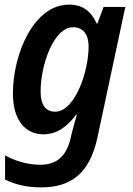

<svg xmlns="http://www.w3.org/2000/svg" viewBox="-20 -572 575 832"><path d="M158 240C285 240 368 182 402 25L523 -542H429L402 -470H399C376 -520 342 -552 279 -552C126 -552 36 -338 36 -167C36 -48 92 10 168 10C229 10 272 -25 310 -75H313C306 -52 297 -18 291 5L285 31C266 107 224 142 154 142C99 142 41 124 2 101V206C42 226 92 240 158 240ZM219 -88C178 -88 156 -117 156 -175C156 -290 212 -454 297 -454C341 -454 364 -421 364 -371C364 -260 304 -88 219 -88Z"/></svg>

Font: Noto Sans SemiCondensed SemiBold
Style: Italic
Weight: 600
Width: 4
Italic angle: -12°
Designer: Monotype Design Team
Foundry: Monotype Imaging Inc.
Version: Version 2.013